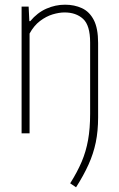

<svg xmlns="http://www.w3.org/2000/svg" viewBox="-20 -568 505 818"><path d="M304 230 279 213Q309 165.5 327.8 121.5Q346.5 77.5 355.2 28.5Q364 -20.5 364 -83V-387Q364 -460 334 -487.5Q304 -515 255 -515Q232 -515 204.5 -506.8Q177 -498.5 150.8 -478.8Q124.5 -459 106 -425V0H72V-540H102L105 -478H109Q139 -514 177.5 -531Q216 -548 257 -548Q297 -548 329 -533.2Q361 -518.5 379.5 -483Q398 -447.5 398 -385V-68Q398 -9.5 388 38.8Q378 87 357.2 133Q336.5 179 304 230Z"/></svg>

Font: Encode Sans Condensed Thin
Style: Regular
Weight: 100
Width: 3
Designer: Multiple Designers
Foundry: Impallari Type
Version: Version 3.002